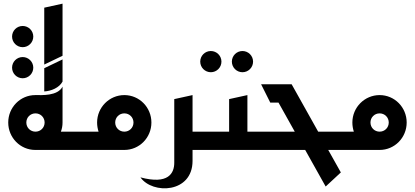

<svg xmlns="http://www.w3.org/2000/svg" viewBox="-20 -820 2269 1050"><path d="M46 -620C46 -588 72 -562 104 -562C136 -562 162 -588 162 -620C162 -652 136 -678 104 -678C72 -678 46 -652 46 -620ZM46 -450C46 -418 72 -392 104 -392C136 -392 162 -418 162 -450C162 -482 136 -508 104 -508C72 -508 46 -482 46 -450Z M222 -467 322 -515V-800L222 -778ZM222 -320C260 -322 304 -340 322 -374V-495L222 -447ZM25 -150C25 -67 91 0 173 0H435V-100H313C319 -116 322 -132 322 -150V-346C295 -294 208 -300 173 -300C91 -300 25 -233 25 -150ZM124 -150C124 -178 146 -200 174 -200C202 -200 224 -178 224 -150C224 -122 202 -100 174 -100C146 -100 124 -122 124 -150Z M395 -100V0H660C742 0 808 -67 808 -150C808 -233 742 -300 660 -300C578 -300 511 -233 511 -150C511 -132 514 -116 519 -100ZM610 -150C610 -178 632 -200 660 -200C688 -200 710 -178 710 -150C710 -122 688 -100 660 -100C632 -100 610 -122 610 -150Z M1033 60V0H1153V-100H1033V-300L933 -278V70C933 127 901 191 748 150C814 244 1033 237 1033 60Z M1248 -483C1248 -451 1274 -425 1306 -425C1338 -425 1364 -451 1364 -483C1364 -515 1338 -541 1306 -541C1274 -541 1248 -515 1248 -483ZM1075 -483C1075 -451 1101 -425 1133 -425C1165 -425 1191 -451 1191 -483C1191 -515 1165 -541 1133 -541C1101 -541 1075 -515 1075 -483Z M1333 -300 1233 -278V-100H1113V0H1453V-100H1333Z M1413 -100V0H1649L1761 200L1844 123L1775 0H1831V-100H1720L1575 -359H1408L1458 -259H1503L1592 -100Z M1791 -100V0H2056C2138 0 2204 -67 2204 -150C2204 -233 2138 -300 2056 -300C1974 -300 1907 -233 1907 -150C1907 -132 1910 -116 1915 -100ZM2006 -150C2006 -178 2028 -200 2056 -200C2084 -200 2106 -178 2106 -150C2106 -122 2084 -100 2056 -100C2028 -100 2006 -122 2006 -150Z"/></svg>

Font: Reem Kufi
Style: Regular
Weight: 400
Designer: Khaled Hosny
Version: Version 0.007